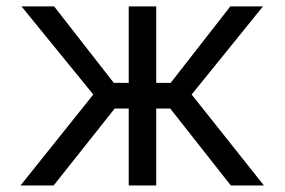

<svg xmlns="http://www.w3.org/2000/svg" viewBox="-20 -565 867 585"><path d="M42.6 0 264.2 -277 45.5 -545.5H144.9L326.7 -312.5H372.2V-545.5H456V-312.5H500L681.8 -545.5H781.2L563.9 -277L784.1 0H683.2L498.6 -234.4H456V0H372.2V-234.4H329.5L143.5 0Z"/></svg>

Font: Inter P
Style: Regular
Weight: 400
Designer: Rasmus Andersson
Foundry: rsms
Version: Version 3.018;git-588b23468